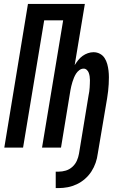

<svg xmlns="http://www.w3.org/2000/svg" viewBox="-20 -755 640 982"><path d="M265 207V123H279Q298 123 316.5 117.5Q335 112 350 98.5Q365 85 373 67Q381 49 384 31L433 -267Q435 -277 436.5 -286.5Q438 -296 438.5 -306Q439 -316 439.5 -326Q440 -336 440 -345.5Q440 -355 438.5 -364.5Q437 -374 434 -382.5Q431 -391 424 -397.5Q417 -404 408 -404Q396 -404 386 -396.5Q376 -389 369.5 -379Q363 -369 358.5 -358Q354 -347 350.5 -336Q347 -325 344.5 -314Q342 -303 340 -292L292 0H195L303 -651H206L98 0H2L123 -735H414L362 -422Q370 -435 380 -447.5Q390 -460 402.5 -469Q415 -478 429.5 -483Q444 -488 458 -488Q476 -488 491 -480Q506 -472 515 -458Q524 -444 528.5 -427.5Q533 -411 535 -394Q537 -377 537 -359.5Q537 -342 536 -324.5Q535 -307 533 -289Q531 -271 528 -253L480 31Q477 55 469 78Q461 101 447.5 122Q434 143 414.5 160Q395 177 372.5 187.5Q350 198 326.5 202.5Q303 207 279 207Z"/></svg>

Font: Iosevka SS04 Md Ex Obl
Style: Regular
Weight: 500
Width: 7
Italic angle: -9°
Monospace: yes
Designer: Belleve Invis
Foundry: Belleve Invis
Version: Version 19.0.0; ttfautohint (v1.8.4)